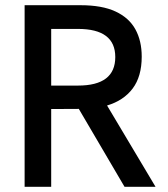

<svg xmlns="http://www.w3.org/2000/svg" viewBox="-20 -717 643 737"><path d="M577 0H458L282.5 -299L176.5 -298.5V0H74.5V-697H289.5Q371.5 -697 423.2 -673Q475 -649 499.5 -604.8Q524 -560.5 524 -499.5Q524 -423.5 489.2 -377.2Q454.5 -331 391 -312ZM279.5 -388.5Q422.5 -388.5 422.5 -498Q422.5 -606 279.5 -606H176.5V-388.5Z"/></svg>

Font: Acari Sans Neue SemiBold
Style: Regular
Weight: 600
Designer: Alfredo Marco Pradil (font), Cristiano Sobral (main changes)
Foundry: Hanken Design Co. (font), Cristiano Sobral (main changes)
Version: Version 2.459;March 19, 2022;FontCreator 14.0.0.2808 64-bit;